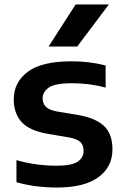

<svg xmlns="http://www.w3.org/2000/svg" viewBox="-20 -828 554 858"><path d="M235 10Q186 10 139.8 4Q93.5 -2 53.5 -14V-112.5Q139 -87.5 234 -87.5Q299.5 -87.5 326.5 -105.2Q353.5 -123 353.5 -154.5Q353.5 -179.5 339.2 -193.2Q325 -207 288 -214L195.5 -229.5Q112.5 -243.5 77 -282.2Q41.5 -321 41.5 -384Q41.5 -460 103.8 -507Q166 -554 300 -554Q383.5 -554 452 -535V-436.5Q381.5 -456 302.5 -456Q224.5 -456 197.5 -436.2Q170.5 -416.5 170.5 -388.5Q170.5 -366.5 184 -351.8Q197.5 -337 234 -330L327 -314.5Q405 -301.5 443.8 -266Q482.5 -230.5 482.5 -160.5Q482.5 -81.5 419.2 -35.8Q356 10 235 10ZM197 -620 318 -808H466.5L325 -620Z"/></svg>

Font: Encode Sans SemiExpanded SemiExpanded SemiBold
Style: Regular
Weight: 600
Width: 6
Designer: Multiple Designers
Foundry: Impallari Type
Version: Version 3.000; ttfautohint (v1.8.3) -l 8 -r 50 -G 200 -x 14 